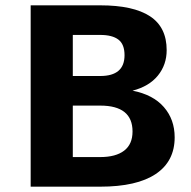

<svg xmlns="http://www.w3.org/2000/svg" viewBox="-20 -700 717 720"><path d="M635 -185Q635 -95 564 -47.5Q493 0 356 0H95V-680H356Q480 -680 542.5 -639Q605 -598 605 -512Q605 -457 572 -416.5Q539 -376 477 -360Q554 -345 594.5 -298.5Q635 -252 635 -185ZM253 -569V-415H356Q447 -415 447 -493Q447 -534 424 -551.5Q401 -569 356 -569ZM477 -207Q477 -304 356 -304H253V-111H356Q414 -111 445.5 -135Q477 -159 477 -207Z"/></svg>

Font: Martel Sans ExtraBold
Style: Regular
Weight: 800
Designer: Dan Reynolds and Mathieu Réguer
Foundry: Dan Reynolds and Mathieu Réguer
Version: Version 1.002; ttfautohint (v1.1) -l 5 -r 5 -G 72 -x 0 -D la